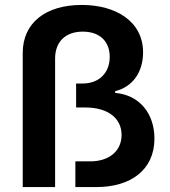

<svg xmlns="http://www.w3.org/2000/svg" viewBox="-20 -757 688 777"><path d="M72 -543V0H203V-520C203 -588 245 -629 315 -629C383 -629 424 -590 424 -527C424 -462 381 -419 314 -419H288V-322H326C416 -322 472 -279 472 -211C472 -146 422 -104 345 -104H285V0H371C508 0 605 -69 605 -196C605 -298 544 -373 446 -381V-388C518 -406 559 -466 559 -545C559 -671 448 -737 311 -737C164 -737 72 -664 72 -543Z"/></svg>

Font: Wafeq Semi Bold
Style: Regular
Weight: 600
Designer: Rasmus Andersson & Azza Alameddine
Foundry: Google & TypeTogether
Version: Version 3.000;January 28, 2025;FontCreator 15.0.0.3014 64-bi